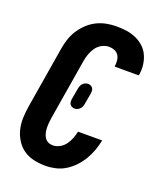

<svg xmlns="http://www.w3.org/2000/svg" viewBox="-139 -831 778 928"><g transform="rotate(20 250.0 -367.5)"><path d="M205 8Q175 8 145.5 1.5Q116 -5 93 -21Q70 -37 54.5 -61.5Q39 -86 32 -114Q25 -142 26 -173Q27 -204 32 -234L84 -548Q88 -574 96 -599Q104 -624 118.5 -647Q133 -670 153.5 -689.5Q174 -709 198 -721Q222 -733 248 -738Q274 -743 300 -743Q326 -743 351 -739.5Q376 -736 399 -726Q422 -716 440 -700Q458 -684 468.5 -662Q479 -640 482.5 -614.5Q486 -589 482 -563Q481 -562 481 -560.5Q481 -559 480 -557H357Q357 -558 357 -558.5Q357 -559 357 -560Q359 -574 357.5 -589Q356 -604 348.5 -615.5Q341 -627 327.5 -632.5Q314 -638 300 -638Q281 -638 263 -628.5Q245 -619 233.5 -602.5Q222 -586 215.5 -568Q209 -550 206 -531L154 -217Q152 -204 151 -191Q150 -178 150.5 -165.5Q151 -153 154 -140.5Q157 -128 163.5 -118Q170 -108 181 -102.5Q192 -97 205 -97Q223 -97 240.5 -106.5Q258 -116 269.5 -132Q281 -148 287.5 -165.5Q294 -183 298 -201H422Q417 -175 408 -149.5Q399 -124 385 -100Q371 -76 351.5 -55Q332 -34 308 -19Q284 -4 257.5 2Q231 8 205 8ZM245 -300Q237 -300 230.5 -303Q224 -306 220 -311.5Q216 -317 215.5 -324Q215 -331 216 -339L225 -390Q226 -398 228.5 -406Q231 -414 236 -420.5Q241 -427 249 -431Q257 -435 265 -435Q272 -435 278.5 -432Q285 -429 289 -423.5Q293 -418 293.5 -411Q294 -404 293 -396L284 -345Q283 -337 280.5 -329Q278 -321 273 -314.5Q268 -308 260 -304Q252 -300 245 -300Z"/></g></svg>

Font: Iosevka Curly XBdObl
Style: Regular
Weight: 800
Italic angle: -9°
Monospace: yes
Designer: Belleve Invis
Foundry: Belleve Invis
Version: Version 11.1.0; ttfautohint (v1.8.3)